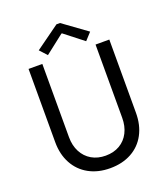

<svg xmlns="http://www.w3.org/2000/svg" viewBox="-163 -1029 1009 1152"><g transform="rotate(-20 342.0 -453.0)"><path d="M84 -252V-719.7H171.9V-252Q171.9 -198.7 193.1 -158Q214.4 -117.2 252.9 -94.7Q291.5 -72.3 341.8 -72.3Q393.6 -72.3 431.9 -94.7Q470.2 -117.2 491 -158Q511.7 -198.7 511.7 -252V-719.7H599.6V-252Q599.6 -173.8 568.1 -115Q536.6 -56.2 478.3 -24.2Q419.9 7.8 341.8 7.8Q264.6 7.8 206.3 -24.4Q147.9 -56.6 116 -115.5Q84 -174.3 84 -252ZM179.7 -803.7 333 -914.1H355.5L507.8 -803.7L465.8 -757.8L345.7 -851.6H341.8L221.7 -757.8Z"/></g></svg>

Font: Reddit Sans Strawberry
Style: Regular
Weight: 400
Designer: Stephen Hutchings
Foundry: Reddit
Version: Version 1.013